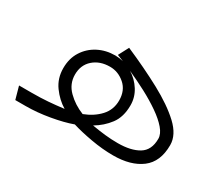

<svg xmlns="http://www.w3.org/2000/svg" viewBox="-82 -603 905 788"><g transform="rotate(30 370.0 -209.5)"><path d="M24.9 -59.6H84.5Q127.4 -59.6 161.6 -62.3Q195.8 -64.9 234.9 -69.8Q199.2 -91.3 172.9 -127.7Q146.5 -164.1 146.5 -212.4Q146.5 -258.3 168 -292.2Q189.5 -326.2 225.6 -345Q261.7 -363.8 305.7 -363.8Q325.2 -363.8 344.2 -358.9Q328.6 -365.2 313.5 -371.1L338.9 -419.4Q433.6 -378.4 512 -336.2Q590.3 -293.9 637.5 -249.8Q684.6 -205.6 684.6 -157.7Q684.6 -78.6 635.3 -41.3Q585.9 -3.9 502.4 -3.9Q451.7 -3.9 397 -13.7Q342.3 -23.4 303.2 -35.6Q261.7 -20.5 202.9 -10.3Q144 0 90.8 0H41.5ZM370.1 -69.3Q403.8 -63.5 433.3 -60.3Q462.9 -57.1 493.7 -57.1Q555.7 -57.1 592.5 -79.3Q629.4 -101.6 629.4 -155.8Q629.4 -178.2 608.6 -202.4Q587.9 -226.6 553 -250.7Q518.1 -274.9 475.6 -297.4Q433.1 -319.8 389.2 -339.4Q421.4 -319.8 441.7 -287.6Q461.9 -255.4 461.9 -217.8Q461.9 -162.1 435.5 -127.2Q409.2 -92.3 370.1 -69.3ZM201.2 -213.4Q201.2 -169.4 233.2 -137.7Q265.1 -106 309.6 -88.4Q354.5 -105.5 383.1 -136.5Q411.6 -167.5 411.6 -211.4Q411.6 -258.8 380.6 -285.9Q349.6 -313 310.5 -313Q262.7 -313 231.9 -285.9Q201.2 -258.8 201.2 -213.4Z"/></g></svg>

Font: Vazirmatn UI NL ExtraLight
Style: Regular
Weight: 200
Designer: Saber Rastikerdar
Foundry: Saber Rastikerdar
Version: Version 33.003